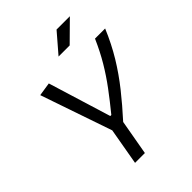

<svg xmlns="http://www.w3.org/2000/svg" viewBox="-250 -1020 1146 1146"><g transform="rotate(-45 323.0 -447.0)"><path d="M205.6 0 246.6 -233.4 91.3 -686 176.8 -699.2 298.8 -302.2H307.6Q361.8 -368.7 406.5 -428.7Q451.2 -488.8 489.3 -552.7Q527.3 -616.7 561 -693.4H646.5Q607.4 -600.1 559.6 -521.5Q511.7 -442.9 454.1 -370.4Q396.5 -297.9 328.1 -222.7L288.6 0ZM331.5 -771.5 437 -894H549.3L425.3 -771.5Z"/></g></svg>

Font: Cascadia Mono PL SemiLight
Style: Italic
Weight: 350
Italic angle: -10°
Monospace: yes
Designer: Aaron Bell
Foundry: Saja Typeworks
Version: Version 2404.023; ttfautohint (v1.8.4)